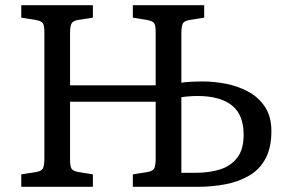

<svg xmlns="http://www.w3.org/2000/svg" viewBox="-20 -720 1111 740"><path d="M62 0V-48L120 -57Q142 -61 146.5 -73.5Q151 -86 151 -108V-596Q151 -619 146 -629Q141 -639 118 -643L62 -652V-700H338V-652L280 -643Q259 -639 254.5 -627Q250 -615 250 -592V-391H580V-596Q580 -619 575 -629Q570 -639 547 -643L492 -652V-700H767V-652L710 -643Q688 -639 683.5 -627Q679 -615 679 -592V-401Q686 -403 710.5 -404.5Q735 -406 763 -406Q804 -406 849.5 -397.5Q895 -389 935.5 -367.5Q976 -346 1001 -308.5Q1026 -271 1026 -214Q1026 -151 1003.5 -109Q981 -67 941 -43.5Q901 -20 850 -10Q799 0 742 0H492V-48L549 -57Q571 -61 575.5 -73.5Q580 -86 580 -108V-328H250V-104Q250 -81 255 -71Q260 -61 282 -57L338 -48V0ZM679 -54H735Q785 -54 826.5 -66.5Q868 -79 893.5 -111Q919 -143 919 -201Q919 -278 873.5 -314Q828 -350 742 -350Q725 -350 706 -348.5Q687 -347 679 -345Z"/></svg>

Font: Literata 12pt
Style: Regular
Weight: 400
Designer: Latin by Veronika Burian and Jose Scaglione. Greek by Irene Vlachou. Cyrillic by Vera Evstafieva.
Foundry: TypeTogether
Version: Version 3.002